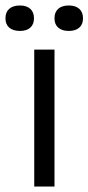

<svg xmlns="http://www.w3.org/2000/svg" viewBox="-78 -681 323 701"><path d="M47 -500V0H121V-500ZM-58 -613C-58 -586 -40 -568 -5 -568C28 -568 46 -586 46 -613V-615C46 -643 28 -661 -5 -661C-40 -661 -58 -643 -58 -615ZM121 -613C121 -586 139 -568 173 -568C207 -568 225 -586 225 -613V-615C225 -643 207 -661 173 -661C139 -661 121 -643 121 -615Z"/></svg>

Font: LT Wave Light
Style: Regular
Weight: 300
Designer: Daniel Lyons
Version: Version 2.5 (Glyphs App)